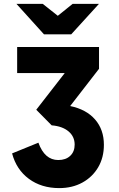

<svg xmlns="http://www.w3.org/2000/svg" viewBox="-20 -752 611 985"><path d="M284 213Q192.5 213 128.2 165.5Q64 118 42 35L177 -20Q209 69 279 69Q317.5 69 340.2 47.5Q363 26 363 -10Q363 -51.5 331.5 -78Q300 -104.5 245 -109L166 -189L312 -377H68V-511H488V-399L340 -208Q422.5 -191 467.8 -139Q513 -87 513 -9Q513 56 483.8 106Q454.5 156 402.8 184.5Q351 213 284 213ZM205.5 -576 64.5 -732H199.5L276.5 -671L352.5 -732H487.5L345.5 -576Z"/></svg>

Font: Overpass Black
Style: Regular
Weight: 900
Designer: Delve Withrington, Dave Bailey, Thomas Jockin
Foundry: Delve Fonts LLC
Version: Version 4.000; ttfautohint (v1.8.3)